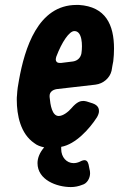

<svg xmlns="http://www.w3.org/2000/svg" viewBox="-20 -593 482 778"><path d="M159 4C141 25 132 47 132 68C132 136 210 165 267 165C283 165 298 162 313 156C333 151 345 129 345 109C345 102 344 97 343 94L339 74C336 62 331 56 323 56C318 56 311 58 304 62C295 66 287 68 278 68C250 68 228 44 228 11V2C286 -8 343 -71 373 -118C378 -127 381 -135 381 -142C381 -149 381 -165 356 -174L331 -182C326 -183 322 -184 318 -184C306 -184 292 -181 269 -154C256 -139 235 -123 218 -123C191 -123 184 -167 181 -200V-205C181 -218 191 -229 210 -232L367 -250C399 -254 425 -277 432 -306C435 -321 436 -333 439 -345C441 -362 442 -379 442 -396C442 -493 408 -566 300 -573H290C133 -573 80 -396 57 -269C53 -249 50 -228 49 -208C48 -201 48 -195 48 -189C48 -126 63 -51 119 -13C130 -4 144 1 159 4ZM310 -377C307 -360 295 -347 276 -344L228 -338H222C210 -338 206 -345 206 -352C206 -355 207 -359 208 -363C231 -424 261 -467 281 -467H282C313 -467 315 -411 310 -377Z"/></svg>

Font: Bangerz
Style: Bold
Weight: 700
Designer: vernon adams
Foundry: Vernon Adams
Version: Version 2.10;December 28, 2023;FontCreator 13.0.0.2683 64-bi